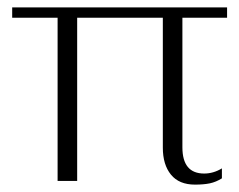

<svg xmlns="http://www.w3.org/2000/svg" viewBox="-20 -490 648 520"><path d="M421 -90V-442H189V0H136V-442H13V-470H595V-442H474V-91Q474 -20 533 -20Q558 -20 581 -34V-7Q565 3 548.5 6.5Q532 10 508 10Q465 10 443 -17Q421 -44 421 -90Z"/></svg>

Font: Taviraj ExtraLight
Style: Regular
Weight: 200
Designer: Katatrad Team
Foundry: CadsonDemak
Version: Version 1.030